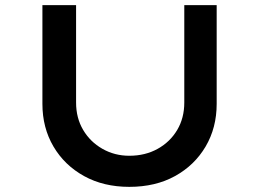

<svg xmlns="http://www.w3.org/2000/svg" viewBox="-20 -721 1008 747"><path d="M483 6Q383 6 307 -36Q231 -78 188 -151Q145 -224 145 -317V-701H276V-322Q276 -262 303.5 -215.5Q331 -169 378.5 -142Q426 -115 483 -115Q545 -115 593.5 -142Q642 -169 669.5 -215.5Q697 -262 697 -322V-701H823V-317Q823 -224 780 -151Q737 -78 661 -36Q585 6 483 6Z"/></svg>

Font: Lexend Peta Medium
Style: Regular
Weight: 500
Designer: Bonnie Shaver-Troup, Thomas Jockin
Foundry: Lexend
Version: Version 1.007